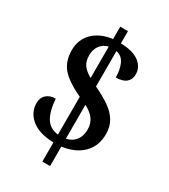

<svg xmlns="http://www.w3.org/2000/svg" viewBox="-203 -858 912 1034"><g transform="rotate(30 253.0 -340.5)"><path d="M232 -40Q141 -43 94 -82Q47 -121 47 -179Q47 -213 69 -232Q91 -251 125 -251Q130 -177 154.5 -136Q179 -95 232 -89V-324Q140 -367 104.5 -410.5Q69 -454 69 -520Q69 -588 113.5 -631Q158 -674 232 -683V-760H280V-684Q356 -682 394.5 -653Q433 -624 433 -579Q433 -547 411.5 -529Q390 -511 348 -511Q348 -559 332 -594Q316 -629 280 -636V-416Q338 -388 375 -362.5Q412 -337 433.5 -302.5Q455 -268 455 -220Q455 -146 408.5 -99.5Q362 -53 280 -42V79H232ZM232 -636Q201 -629 182.5 -604.5Q164 -580 164 -544Q164 -507 180 -484Q196 -461 232 -441ZM357 -191Q357 -228 339 -254Q321 -280 280 -302V-91Q317 -99 337 -125.5Q357 -152 357 -191Z"/></g></svg>

Font: Noto Serif NarrowSemiBold
Style: Regular
Weight: 600
Width: 4
Designer: Monotype Design Team
Foundry: Monotype Imaging Inc.
Version: Version 1.001